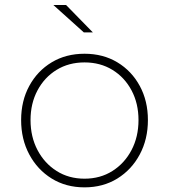

<svg xmlns="http://www.w3.org/2000/svg" viewBox="-20 -758 692 786"><path d="M326 9Q250 9 191.5 -27.2Q133 -63.5 99.8 -125.8Q66.5 -188 66.5 -266.5Q66.5 -345 99.8 -406.2Q133 -467.5 191.5 -502.8Q250 -538 326 -538Q402 -538 460.5 -502.8Q519 -467.5 552.2 -406.2Q585.5 -345 585.5 -266.5Q585.5 -188 552.2 -125.8Q519 -63.5 460.5 -27.2Q402 9 326 9ZM326 -26.5Q390.5 -26.5 440.2 -58Q490 -89.5 518.5 -143.8Q547 -198 547 -266.5Q547 -334.5 518.5 -388Q490 -441.5 440.2 -472Q390.5 -502.5 326 -502.5Q261.5 -502.5 211.8 -472Q162 -441.5 133.5 -388Q105 -334.5 105 -266.5Q105 -198 133.5 -143.8Q162 -89.5 211.8 -58Q261.5 -26.5 326 -26.5ZM360 -625.5H323L198.5 -737.5H250.5Z"/></svg>

Font: Epilogue ExtraLight
Style: Regular
Weight: 250
Designer: Tyler Finck
Foundry: Etcetera Type Co
Version: Version 2.112